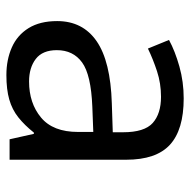

<svg xmlns="http://www.w3.org/2000/svg" viewBox="-17 -568 595 601"><g transform="rotate(90 280.5 -267.5)"><path d="M288 -545Q386 -545 433 -502Q480 -459 480 -365V0H416L399 -76H395Q372 -47 347.5 -27.5Q323 -8 291.5 1Q260 10 215 10Q167 10 128.5 -7Q90 -24 68 -59.5Q46 -95 46 -149Q46 -229 109 -272.5Q172 -316 303 -320L394 -323V-355Q394 -422 365 -448Q336 -474 283 -474Q241 -474 203 -461.5Q165 -449 132 -433L105 -499Q140 -518 188 -531.5Q236 -545 288 -545ZM314 -259Q214 -255 175.5 -227Q137 -199 137 -148Q137 -103 164.5 -82Q192 -61 235 -61Q303 -61 348 -98.5Q393 -136 393 -214V-262Z"/></g></svg>

Font: hexuguzrati05
Style: Book
Weight: 400
Designer: Jelle Bosma - Monotype Design Team, Universal Thirst
Foundry: Monotype Imaging Inc.
Version: Version 2.106